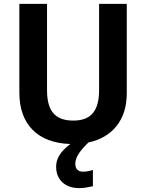

<svg xmlns="http://www.w3.org/2000/svg" viewBox="-20 -734 755 992"><path d="M492 -714V-269C492 -162 451 -111 359 -111C263 -111 223 -162 223 -269V-714H80V-254C80 -92 175 5 343 10C289 52 270 87 270 128C270 195 317 238 389 238C411 238 435 234 460 228V144C443 150 425 153 408 153C385 153 369 140 369 112C369 78 394 44 437 2C559 -24 635 -112 635 -252V-714Z"/></svg>

Font: Kathrein 75 Bold
Style: Regular
Weight: 700
Designer: Lazydogs Typefoundry, based on Open Sans by Ascender Corporation
Foundry: Lazydogs Typefoundry
Version: Version 1.003;PS 001.003;hotconv 1.0.88;makeotf.lib2.5.64775